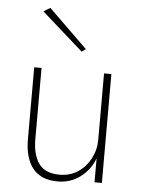

<svg xmlns="http://www.w3.org/2000/svg" viewBox="-52 -757 595 808"><g transform="rotate(5 245.0 -352.5)"><path d="M100 -698 128 -715 292 -555 275 -543ZM113 -159Q113 -94 139.5 -56.5Q166 -19 228 -19Q271 -19 304.5 -41Q338 -63 357.5 -100Q377 -137 377 -180V-460H408V0H377V-101Q358 -51 316.5 -20.5Q275 10 222 10Q151 10 116.5 -33.5Q82 -77 82 -156V-460H113Z"/></g></svg>

Font: Jost* Thin
Style: Regular
Weight: 200
Version: Version 3.7